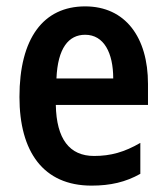

<svg xmlns="http://www.w3.org/2000/svg" viewBox="-20 -572 521 602"><path d="M247 -552C116 -552 41 -452 41 -268C41 -96 116 10 267 10C326 10 374 -1 420 -27V-124C370 -95 327 -83 275 -83C198 -83 157 -136 155 -243H444V-309C444 -455 373 -552 247 -552ZM247 -463C306 -463 335 -406 335 -326H157C161 -421 195 -463 247 -463Z"/></svg>

Font: Noto Sans Gurmukhi UI Condensed SemiBold
Style: Regular
Weight: 600
Width: 3
Designer: Jelle Bosma - Monotype Design Team
Foundry: Monotype Imaging Inc.
Version: Version 2.004